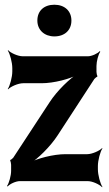

<svg xmlns="http://www.w3.org/2000/svg" viewBox="-20 -766 463 812"><path d="M224 -194 379 -432C381 -434 389 -442 391 -441L392 -445C390 -446 388 -458 388 -462V-487C388 -506 396 -537 404 -547L402 -550C394 -540 368 -528 352 -528H76C56 -528 25 -542 14 -554L13 -552C22 -539 32 -502 32 -478V-464C32 -440 22 -403 13 -390L14 -388C25 -400 57 -414 78 -414H156C207 -414 277 -432 312 -452L311 -456C277 -436 221 -382 190 -334L36 -99C34 -97 26 -89 24 -90L23 -86C25 -85 27 -73 27 -69V-43C27 -23 18 9 10 20L12 23C21 12 47 0 64 0H351C371 0 401 14 412 26L413 24C404 11 394 -26 394 -50V-64C394 -88 404 -125 413 -138L412 -140C401 -128 369 -114 349 -114H257C206 -114 136 -96 101 -76L103 -72C138 -92 193 -146 224 -194ZM210 -612C253 -612 282 -638 282 -679C282 -720 253 -746 210 -746C167 -746 138 -721 138 -679C138 -639 168 -612 210 -612Z"/></svg>

Font: Asimov
Style: EdgeExtreme
Weight: 500
Designer: Google
Version: Version 2.000980: 2014